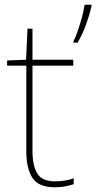

<svg xmlns="http://www.w3.org/2000/svg" viewBox="-20 -780 406 810"><path d="M212 -15Q237 -15 256 -18.5Q275 -22 291 -28V-3Q275 2 256.5 6Q238 10 212 10Q142 10 116.5 -30Q91 -70 91 -140V-503H10V-525L90 -528L96 -659H117V-528H289V-503H117V-143Q117 -82 137 -48.5Q157 -15 212 -15ZM366 -754Q357 -715 342.5 -675Q328 -635 307 -600H290V-606Q298 -621 308 -649.5Q318 -678 326 -708.5Q334 -739 337 -760H366Z"/></svg>

Font: Noto Sans Sinhala UI Thin
Style: Regular
Weight: 100
Designer: Jelle Bosma - Monotype Design Team
Foundry: Monotype Imaging Inc.
Version: Version 2.006; ttfautohint (v1.8.4.7-5d5b)